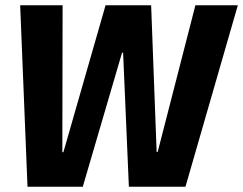

<svg xmlns="http://www.w3.org/2000/svg" viewBox="-20 -713 928 733"><path d="M688 0H472L450 -512H446L296 0H85L57 -693H219L218 -132H222L383 -693H557L578 -133H582L726 -693H888Z"/></svg>

Font: Qjlgwqiwhsfqbnnlvksmvfsycuq
Style: Regular
Weight: 700
Italic angle: -8°
Designer: Carrois Corporate & Edenspiekermann
Foundry: Carrois Corporate GbR & Edenspiekermann AG
Version: Version 2.001